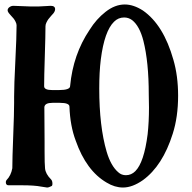

<svg xmlns="http://www.w3.org/2000/svg" viewBox="-20 -674 855 857"><path d="M43 -243Q43 -294 48.5 -402Q54 -510 54 -561Q54 -568 49.5 -577Q45 -586 40.5 -591.5Q36 -597 28 -605.5Q20 -614 19 -616Q14 -623 14 -628Q14 -636 22 -642Q30 -648 40 -648Q53 -648 79.5 -646.5Q106 -645 119 -645H150Q161 -645 178.5 -646.5Q196 -648 206 -648Q226 -648 226 -633Q226 -624 218 -614Q217 -613 208.5 -603.5Q200 -594 196 -588.5Q192 -583 187.5 -574Q183 -565 183 -557Q183 -517 180 -424Q177 -331 177 -289Q177 -272 213 -272H243Q293 -272 293 -290Q306 -431 380 -541Q410 -589 451 -621Q493 -654 537 -654Q576 -654 618 -627Q710 -563 754 -407Q775 -335 775 -247Q775 -152 751 -77Q706 66 618 130Q571 163 529 163Q492 163 456 141Q365 88 318 -46Q293 -112 290 -198Q290 -215 247 -215H214Q180 -215 178 -196Q178 -173 178.5 -118Q179 -63 179 -39V3Q179 57 181 77Q183 102 208 127Q214 133 214 146Q214 156 209 157Q198 163 190 163Q188 163 164 159Q134 153 77 153H37H18Q6 153 6 139Q6 134 9 130Q29 110 35 77Q35 32 39 -68Q43 -168 43 -215ZM508 95Q522 108 542 108Q566 108 584 90Q623 51 639 -75Q645 -129 645 -194Q645 -232 644 -253Q644 -397 620 -492Q603 -558 570 -584Q554 -596 534 -596Q508 -596 489 -577Q446 -535 430 -409Q423 -353 423 -279Q423 -110 456 3Q475 67 508 95Z"/></svg>

Font: Fedorovsk Unicode
Style: Medium
Weight: 500
Designer: Aleksandr Andreev and Nikita Simmons
Version: Version 3.2